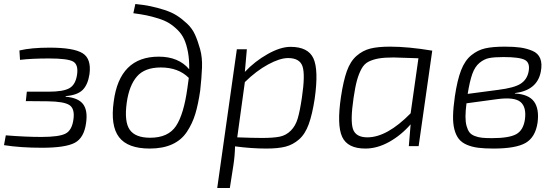

<svg xmlns="http://www.w3.org/2000/svg" viewBox="-20 -730 2785 959"><path d="M80 -431 77 -478Q136 -492 228 -492Q347 -492 392 -464.5Q437 -437 427 -360Q419 -307 393 -281Q367 -255 309 -250L307 -247Q370 -242 394.5 -210.5Q419 -179 410 -116Q400 -41 353 -16.5Q306 8 190 8Q82 8 0 -5L9 -54Q108 -46 187 -46Q276 -46 308 -63Q340 -80 347 -135Q354 -187 327 -205Q300 -223 219 -224L109 -225L114 -272H222Q297 -272 327.5 -290Q358 -308 365 -358Q372 -408 344.5 -423Q317 -438 225 -438Q138 -438 80 -431Z M646 -664 656 -710Q698 -706 731.5 -699Q765 -692 801 -680.5Q837 -669 863 -652.5Q889 -636 914.5 -612Q940 -588 954 -557Q968 -526 979.5 -484.5Q991 -443 989 -392Q987 -341 980 -278Q970 -209 955.5 -161Q941 -113 913.5 -71.5Q886 -30 839.5 -9Q793 12 728 12Q618 12 574.5 -45Q531 -102 548 -223Q577 -447 773 -447Q872 -447 925 -384Q926 -431 919 -469Q912 -507 900 -533.5Q888 -560 866.5 -581Q845 -602 823.5 -615Q802 -628 770 -638Q738 -648 711 -653.5Q684 -659 646 -664ZM730 -42Q820 -42 859 -100.5Q898 -159 916 -290Q918 -305 923 -341Q871 -393 783 -393Q703 -393 664 -348Q625 -303 613 -217Q600 -122 628 -82Q656 -42 730 -42Z M1213 -484 1203 -371Q1253 -424 1317 -460Q1381 -496 1431 -496Q1519 -496 1545.5 -438.5Q1572 -381 1552 -238Q1540 -159 1522 -109.5Q1504 -60 1473.5 -33.5Q1443 -7 1406 2.5Q1369 12 1310 12Q1236 12 1154 1Q1153 48 1146 94L1128 209H1065L1163 -484ZM1203 -320 1165 -44Q1244 -41 1289 -41Q1346 -41 1377.5 -47.5Q1409 -54 1432.5 -77.5Q1456 -101 1467 -138Q1478 -175 1488 -243Q1505 -357 1491 -398.5Q1477 -440 1419 -440Q1378 -440 1319 -408Q1260 -376 1203 -320Z M2071 0H2022L2031 -109Q1983 -54 1923.5 -21Q1864 12 1805 12Q1716 12 1689 -46.5Q1662 -105 1683 -246Q1695 -326 1712.5 -375Q1730 -424 1761 -451Q1792 -478 1830 -487.5Q1868 -497 1928 -497Q2019 -497 2139 -477ZM2031 -164 2070 -439Q1964 -443 1946 -443Q1900 -443 1871.5 -438Q1843 -433 1821 -422Q1799 -411 1785.5 -386Q1772 -361 1763 -328.5Q1754 -296 1746 -241Q1729 -127 1743 -85.5Q1757 -44 1815 -44Q1913 -44 2031 -164Z M2552 -265V-263Q2621 -259 2647.5 -222.5Q2674 -186 2665 -117Q2654 -44 2605 -16Q2556 12 2445 12Q2400 12 2368.5 8Q2337 4 2311.5 -7Q2286 -18 2271.5 -36.5Q2257 -55 2249.5 -84Q2242 -113 2243 -153.5Q2244 -194 2252 -249Q2264 -330 2283 -379Q2302 -428 2334 -454Q2366 -480 2403.5 -488.5Q2441 -497 2502 -497Q2548 -497 2579.5 -492.5Q2611 -488 2639.5 -476Q2668 -464 2678.5 -437.5Q2689 -411 2681 -371Q2663 -279 2552 -265ZM2316 -261 2467 -281Q2548 -291 2580 -311.5Q2612 -332 2620 -371Q2629 -416 2602 -430.5Q2575 -445 2495 -445Q2449 -445 2423.5 -440Q2398 -435 2375 -416Q2352 -397 2339 -360.5Q2326 -324 2316 -261ZM2465 -235 2310 -214Q2305 -175 2305 -147.5Q2305 -120 2310.5 -100.5Q2316 -81 2324.5 -69.5Q2333 -58 2350.5 -51Q2368 -44 2387.5 -42Q2407 -40 2437 -40Q2522 -40 2558 -59.5Q2594 -79 2602 -134Q2610 -195 2580 -220.5Q2550 -246 2465 -235Z"/></svg>

Font: Exo 2.0 Light
Style: Italic
Weight: 300
Italic angle: -8°
Designer: Natanael Gama
Version: Version 1.001;PS 001.001;hotconv 1.0.70;makeotf.lib2.5.58329